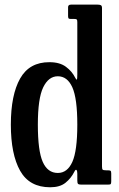

<svg xmlns="http://www.w3.org/2000/svg" viewBox="-20 -800 516 832"><path d="M27 -260Q27 -388.5 67.2 -459.8Q107.5 -531 194.5 -530.5Q239 -530.5 265.8 -510.5Q292.5 -490.5 306 -463Q311 -453 313 -455.5Q315 -458 315 -478V-704.5Q315 -714 312 -716Q309 -718 299.5 -718H285Q278.5 -718 276.8 -721Q275 -724 275 -731V-769Q275 -780 288 -780H402.5Q412 -780 417 -777.5Q422 -775 422 -765V-79Q422 -67.5 425 -64.8Q428 -62 440 -62H446.5Q455.5 -62 458.8 -60Q462 -58 462 -48.5V-15Q462 -5 459.8 -2.5Q457.5 0 448 0H332Q321 0 318 -3.5Q315 -7 315 -18V-48Q315 -60 311.2 -63.5Q307.5 -67 302 -55.5Q288 -27.5 263.8 -8Q239.5 11.5 197.5 11.5Q107.5 11.5 67.2 -60Q27 -131.5 27 -260ZM144 -260Q144 -146.5 165.2 -98.5Q186.5 -50.5 230.5 -50.5Q272 -50.5 293.5 -98.5Q315 -146.5 315 -260Q315 -373.5 293.5 -421.5Q272 -469.5 230.5 -469.5Q190.5 -469.5 167.2 -421.5Q144 -373.5 144 -260Z"/></svg>

Font: Besley* Condensed Medium
Style: Regular
Weight: 500
Width: 3
Designer: Owen Earl
Foundry: indestructible type*
Version: Version 3.000; ttfautohint (v1.8.3)